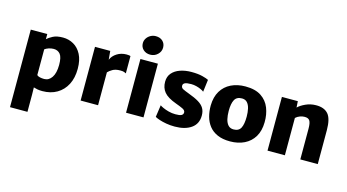

<svg xmlns="http://www.w3.org/2000/svg" viewBox="-107 -1247 3480 1923"><g transform="rotate(15 1633.5 -285.5)"><path d="M78 247V-557H249V-503.5Q268.5 -522.5 307.5 -543.2Q346.5 -564 412 -564Q471.5 -564 522 -535.2Q572.5 -506.5 603.2 -447.8Q634 -389 634 -299Q634 -204.5 598.5 -135.8Q563 -67 498.8 -29.5Q434.5 8 349 8Q319.5 8 296.5 3.8Q273.5 -0.5 257.5 -6L259 68V247ZM259 -134Q269.5 -123.5 290 -118.8Q310.5 -114 335 -114Q383 -114 413.2 -158.8Q443.5 -203.5 444 -288Q444 -368.5 419 -399.2Q394 -430 351 -430Q324 -430 298.8 -421.2Q273.5 -412.5 259 -401Z M744 0V-557H902L910 -467.5Q927.5 -510 971 -537.5Q1014.5 -565 1070 -565Q1082 -565 1094 -563.5Q1106 -562 1111 -559V-380Q1104.5 -384.5 1090.5 -389.2Q1076.5 -394 1051 -394Q1001 -394 971 -376.2Q941 -358.5 925 -341V0Z M1215 0V-557H1396V0ZM1297 -624Q1253.5 -624 1225.2 -650.2Q1197 -676.5 1197 -717Q1197 -744.5 1212 -767.5Q1227 -790.5 1251.8 -804.2Q1276.5 -818 1306 -818Q1350.5 -818 1377.8 -792.2Q1405 -766.5 1405 -725Q1405 -684 1373.5 -654Q1342 -624 1297 -624Z M1513.5 -37 1531.5 -162Q1539.5 -155 1564.8 -143.2Q1590 -131.5 1624.5 -122.2Q1659 -113 1695.5 -113Q1739 -112.5 1757.8 -122.2Q1776.5 -132 1776.5 -153Q1776.5 -175 1747 -189Q1717.5 -203 1675.5 -218Q1584 -251 1548 -294.8Q1512 -338.5 1512.5 -402Q1512.5 -456 1543.8 -492Q1575 -528 1627.5 -546Q1680 -564 1743.5 -564Q1812 -564 1858 -552.2Q1904 -540.5 1922.5 -530L1906.5 -403Q1896.5 -412 1875 -422Q1853.5 -432 1826.5 -439Q1799.5 -446 1772.5 -446Q1726 -446 1706.8 -436.5Q1687.5 -427 1687.5 -408Q1687.5 -385.5 1708 -375Q1728.5 -364.5 1772.5 -348Q1838.5 -324 1878.8 -299.5Q1919 -275 1937.2 -244Q1955.5 -213 1955.5 -169Q1955.5 -82 1891.2 -37Q1827 8 1720.5 8Q1674.5 8 1633 0.8Q1591.5 -6.5 1560.2 -17Q1529 -27.5 1513.5 -37Z M2293.5 8Q2216.5 8 2162.8 -15.8Q2109 -39.5 2076.5 -81Q2044 -122.5 2029.5 -176.2Q2015 -230 2015.5 -290Q2017 -379 2054 -440Q2091 -501 2155.5 -532.5Q2220 -564 2303.5 -564Q2406.5 -564 2467.8 -523Q2529 -482 2555.5 -414.5Q2582 -347 2580.5 -267Q2579.5 -177.5 2542.8 -116.2Q2506 -55 2441.5 -23.5Q2377 8 2293.5 8ZM2297.5 -117Q2351 -117 2371.8 -156.2Q2392.5 -195.5 2392.5 -275Q2392.5 -320 2384 -357.2Q2375.5 -394.5 2355.5 -416.8Q2335.5 -439 2300.5 -439Q2246 -439 2224.8 -399.5Q2203.5 -360 2203.5 -284Q2203.5 -238 2212.2 -200Q2221 -162 2241.5 -139.5Q2262 -117 2297.5 -117Z M2682 0V-557H2847L2851 -492Q2877.5 -518.5 2927.2 -541.5Q2977 -564.5 3033 -565Q3118 -566.5 3160.5 -518.8Q3203 -471 3203 -351V0H3022V-318Q3022 -379 3006.5 -401.8Q2991 -424.5 2951 -423Q2931.5 -423 2906.2 -414Q2881 -405 2862 -387V0Z"/></g></svg>

Font: Merriweather Sans Black
Style: Regular
Weight: 900
Designer: Eben Sorkin
Foundry: Eben Sorkin
Version: Version 1.008; ttfautohint (v1.7.19-72a1) -l 8 -r 50 -G 200 